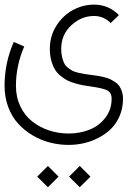

<svg xmlns="http://www.w3.org/2000/svg" viewBox="-22 -408 573 824"><path d="M488.3 -343.3 453.1 -309.1Q422.9 -339.4 381.8 -339.4Q327.1 -339.4 283.9 -299.3Q240.7 -259.3 240.7 -198.2Q240.7 -178.2 244.6 -162.6Q248.5 -147 253.7 -136.2Q258.8 -125.5 269.8 -117.2Q280.8 -108.9 289.3 -104.2Q297.9 -99.6 314.7 -95.7Q331.5 -91.8 341.8 -90.3Q352.1 -88.9 373 -85.9Q388.7 -84 397.7 -82.5Q406.7 -81.1 422.6 -77.4Q438.5 -73.7 448.2 -69.3Q458 -64.9 470.2 -57.1Q482.4 -49.3 489.3 -39.8Q496.1 -30.3 501 -15.9Q505.9 -1.5 505.9 15.6Q505.9 55.7 491.7 89.1Q477.5 122.6 454.1 145.3Q430.7 168 399.9 183.8Q369.1 199.7 336.9 206.8Q304.7 213.9 272.5 213.9Q231.9 213.9 192.6 203.9Q153.3 193.8 117.9 172.9Q82.5 151.9 55.7 122.3Q28.8 92.8 13.2 51Q-2.4 9.3 -2.4 -39.6Q-2.4 -138.7 37.1 -228L82 -208.5Q46.4 -126.5 46.4 -39.6Q46.4 8.8 65.2 48.3Q84 87.9 116 113Q147.9 138.2 188.2 151.6Q228.5 165 272.5 165Q320.3 165 361.3 148.9Q402.3 132.8 429.7 97.9Q457 63 457 15.6Q457 -10.7 438 -20.3Q418.9 -29.8 366.2 -37.1Q346.7 -40 334 -42.2Q321.3 -44.4 301.3 -50Q281.2 -55.7 267.8 -62.5Q254.4 -69.3 238.8 -81.8Q223.1 -94.2 213.9 -109.6Q204.6 -125 198.2 -147.7Q191.9 -170.4 191.9 -198.2Q191.9 -253.4 220.2 -297.9Q248.5 -342.3 291.5 -365.2Q334.5 -388.2 381.8 -388.2Q443.8 -388.2 488.3 -343.3ZM274.4 350.1 320.3 304.2 366.2 350.1 320.3 395.5ZM137.7 350.1 183.6 304.2 229.5 350.1 183.6 395.5Z"/></svg>

Font: AzarMehrMonospaced
Style: SansRegular
Weight: 1
Designer: Amin Abedi
Version: Version 1.00